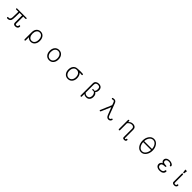

<svg xmlns="http://www.w3.org/2000/svg" viewBox="1059 -3979 7381 7381"><g transform="rotate(45 4750.0 -288.5)"><path d="M733.4 -522.5H226.6Q202.1 -522.5 203.1 -496.1Q204.1 -468.8 226.6 -468.8H349.6Q349.6 -231.4 342.8 -158.2Q335.9 -91.8 311.5 -64.5Q297.9 -48.8 273.4 -43.9Q251 -39.1 216.8 -43Q206.1 -44.9 200.2 -36.1Q194.3 -29.3 195.3 -16.6Q196.3 -3.9 202.1 4.9Q210 14.6 220.7 16.6Q250 18.6 272.5 15.6Q313.5 8.8 346.7 -13.7Q369.1 -30.3 380.9 -51.8Q393.6 -77.1 400.4 -123Q407.2 -168.9 409.2 -253.9Q411.1 -327.1 411.1 -468.8H548.8V-83Q548.8 -32.2 575.2 -7.8Q601.6 17.6 658.2 17.6Q723.6 17.6 760.7 -14.6Q795.9 -45.9 798.8 -99.6Q799.8 -114.3 791 -125Q783.2 -134.8 771.5 -137.7Q759.8 -141.6 751 -138.7Q742.2 -134.8 741.2 -123Q738.3 -77.1 716.8 -57.6Q698.2 -41 663.1 -41Q633.8 -41 622.1 -56.6Q613.3 -69.3 613.3 -97.7V-468.8H733.4Q747.1 -468.8 754.9 -477.5Q761.7 -485.4 761.7 -496.1Q761.7 -506.8 754.9 -514.6Q746.1 -522.5 733.4 -522.5Z M1267.6 105.5Q1267.6 122.1 1276.4 132.8Q1285.2 141.6 1297.9 141.6Q1309.6 142.6 1318.4 133.8Q1328.1 124 1328.1 108.4V-66.4Q1348.6 -32.2 1389.6 -9.8Q1437.5 16.6 1497.1 16.6Q1609.4 16.6 1671.9 -70.3Q1728.5 -146.5 1728.5 -261.7Q1728.5 -377 1671.9 -453.1Q1609.4 -539.1 1497.1 -539.1Q1404.3 -539.1 1339.8 -476.6Q1267.6 -404.3 1267.6 -277.3ZM1497.1 -485.4Q1580.1 -485.4 1626 -416Q1667 -354.5 1667 -260.7Q1667 -168 1626 -106.4Q1580.1 -37.1 1497.1 -37.1Q1414.1 -37.1 1368.2 -106.4Q1328.1 -168 1328.1 -260.7Q1328.1 -354.5 1368.2 -416Q1414.1 -485.4 1497.1 -485.4Z M2500 -539.1Q2383.8 -539.1 2318.4 -453.1Q2260.7 -376 2260.7 -259.8Q2260.7 -145.5 2318.4 -69.3Q2383.8 16.6 2500 16.6Q2615.2 16.6 2680.7 -69.3Q2739.3 -145.5 2739.3 -259.8Q2739.3 -376 2680.7 -453.1Q2615.2 -539.1 2500 -539.1ZM2500 -485.4Q2585.9 -485.4 2633.8 -416Q2677.7 -354.5 2677.7 -260.7Q2677.7 -168 2633.8 -106.4Q2585.9 -37.1 2500 -37.1Q2413.1 -37.1 2365.2 -106.4Q2322.3 -168 2322.3 -260.7Q2322.3 -354.5 2365.2 -416Q2413.1 -485.4 2500 -485.4Z M3515.6 -530.3Q3399.4 -530.3 3334 -447.3Q3276.4 -372.1 3276.4 -253.9Q3276.4 -143.6 3334 -68.4Q3400.4 16.6 3515.6 16.6Q3630.9 16.6 3696.3 -68.4Q3754.9 -143.6 3754.9 -253.9Q3754.9 -322.3 3734.4 -379.9Q3711.9 -440.4 3670.9 -478.5Q3716.8 -476.6 3737.3 -475.6Q3772.5 -474.6 3793.9 -471.7Q3801.8 -471.7 3807.6 -479.5Q3813.5 -488.3 3813.5 -499Q3813.5 -511.7 3807.6 -520.5Q3800.8 -530.3 3788.1 -531.2Q3747.1 -534.2 3686.5 -536.1Q3626 -537.1 3599.6 -535.2L3528.3 -531.2ZM3515.6 -476.6Q3602.5 -476.6 3650.4 -410.2Q3693.4 -350.6 3693.4 -254.9Q3693.4 -166 3650.4 -105.5Q3601.6 -37.1 3515.6 -37.1Q3428.7 -37.1 3380.9 -105.5Q3337.9 -166 3337.9 -254.9Q3337.9 -350.6 3380.9 -410.2Q3428.7 -476.6 3515.6 -476.6Z M4318.4 117.2Q4318.4 140.6 4348.6 140.6Q4378.9 140.6 4378.9 117.2V-30.3Q4401.4 -7.8 4432.6 2.9Q4467.8 16.6 4519.5 16.6Q4612.3 16.6 4663.1 -47.9Q4708 -104.5 4708 -196.3Q4708 -269.5 4680.7 -315.4Q4663.1 -343.8 4622.1 -375Q4648.4 -398.4 4662.1 -433.6Q4678.7 -473.6 4678.7 -526.4Q4678.7 -607.4 4632.8 -654.3Q4585 -702.1 4499 -702.1Q4427.7 -702.1 4377.9 -668Q4318.4 -627 4318.4 -548.8ZM4378.9 -523.4Q4378.9 -590.8 4414.1 -622.1Q4443.4 -648.4 4497.1 -648.4Q4561.5 -648.4 4590.8 -615.2Q4616.2 -585.9 4616.2 -527.3Q4616.2 -468.8 4601.6 -432.6Q4584 -389.6 4549.8 -389.6Q4517.6 -402.3 4493.2 -399.4Q4466.8 -396.5 4466.8 -373Q4466.8 -353.5 4492.2 -349.6Q4514.6 -345.7 4549.8 -352.5Q4585.9 -352.5 4615.2 -302.7Q4645.5 -253.9 4645.5 -195.3Q4645.5 -127.9 4615.2 -85.9Q4580.1 -37.1 4508.8 -37.1Q4462.9 -37.1 4430.7 -53.7Q4404.3 -67.4 4378.9 -94.7Z M5461.9 -595.7Q5443.4 -646.5 5414.1 -673.8Q5382.8 -702.1 5337.9 -702.1Q5319.3 -702.1 5299.8 -699.2Q5278.3 -696.3 5258.8 -690.4Q5235.4 -683.6 5246.1 -657.2Q5255.9 -630.9 5277.3 -635.7L5293.9 -640.6Q5307.6 -644.5 5314.5 -646.5Q5326.2 -648.4 5334 -648.4Q5361.3 -648.4 5376 -631.8Q5389.6 -616.2 5406.2 -570.3L5437.5 -479.5L5241.2 -18.6Q5236.3 -4.9 5242.2 4.9Q5248 13.7 5259.8 16.6Q5271.5 19.5 5282.2 14.6Q5293.9 8.8 5298.8 -2.9L5468.8 -402.3L5585.9 -100.6Q5610.4 -41 5638.7 -14.6Q5672.9 17.6 5727.5 17.6Q5776.4 17.6 5808.6 -14.6Q5835 -41 5845.7 -82Q5849.6 -108.4 5821.3 -114.3Q5793 -120.1 5788.1 -93.8Q5781.2 -70.3 5764.6 -55.7Q5746.1 -41 5721.7 -41Q5696.3 -41 5679.7 -55.7Q5660.2 -73.2 5643.6 -116.2Z M6271.5 -504.9V-14.6Q6271.5 1 6280.3 9.8Q6289.1 18.6 6301.8 18.6Q6313.5 17.6 6322.3 9.8Q6332 0 6332 -15.6V-390.6Q6367.2 -436.5 6412.1 -460.9Q6458 -485.4 6508.8 -485.4Q6562.5 -485.4 6591.8 -457Q6620.1 -429.7 6620.1 -386.7V10.7V9.8V74.2Q6620.1 109.4 6639.6 125Q6660.2 141.6 6707 141.6Q6752 141.6 6775.4 122.1Q6800.8 101.6 6800.8 59.6Q6800.8 45.9 6791 38.1Q6783.2 31.2 6770.5 30.3Q6758.8 29.3 6750 34.2Q6741.2 40 6741.2 49.8Q6741.2 73.2 6734.4 80.1Q6728.5 86.9 6709 86.9Q6691.4 86.9 6685.5 78.1Q6680.7 70.3 6680.7 52.7V9.8V-257.8V-386.7Q6680.7 -454.1 6641.6 -494.1Q6597.7 -539.1 6511.7 -539.1Q6452.1 -539.1 6402.3 -512.7Q6358.4 -488.3 6332 -448.2V-504.9Q6332 -519.5 6322.3 -528.3Q6313.5 -536.1 6301.8 -536.1Q6289.1 -536.1 6280.3 -528.3Q6271.5 -519.5 6271.5 -504.9ZM6680.7 9.8V-257.8Z M7286.1 -317.4H7712.9Q7708 -203.1 7652.3 -123Q7592.8 -36.1 7500 -36.1Q7407.2 -36.1 7346.7 -123Q7292 -202.1 7286.1 -317.4ZM7712.9 -371.1H7286.1Q7292 -485.4 7346.7 -563.5Q7407.2 -648.4 7500 -648.4Q7592.8 -648.4 7652.3 -563.5Q7708 -484.4 7712.9 -371.1ZM7500 -702.1Q7374 -702.1 7295.9 -588.9Q7225.6 -486.3 7225.6 -343.8Q7225.6 -200.2 7295.9 -96.7Q7374 17.6 7500 17.6Q7625 17.6 7703.1 -96.7Q7774.4 -200.2 7774.4 -343.8Q7774.4 -486.3 7703.1 -588.9Q7625 -702.1 7500 -702.1Z M8508.8 -539.1Q8423.8 -539.1 8370.1 -498Q8317.4 -458 8317.4 -392.6Q8317.4 -344.7 8345.7 -311.5Q8364.3 -288.1 8391.6 -276.4Q8357.4 -265.6 8331.1 -235.4Q8297.9 -195.3 8297.9 -143.6Q8297.9 -71.3 8354.5 -27.3Q8412.1 16.6 8511.7 16.6Q8596.7 16.6 8651.4 -21.5Q8710.9 -62.5 8715.8 -137.7Q8715.8 -154.3 8706.1 -164.1Q8697.3 -172.9 8683.6 -172.9Q8670.9 -172.9 8661.1 -166Q8650.4 -157.2 8650.4 -143.6Q8648.4 -94.7 8613.3 -67.4Q8576.2 -37.1 8504.9 -37.1Q8439.5 -37.1 8402.3 -62.5Q8363.3 -88.9 8363.3 -139.6Q8363.3 -201.2 8412.1 -225.6Q8455.1 -247.1 8548.8 -247.1Q8563.5 -247.1 8573.2 -255.9Q8581.1 -263.7 8581.1 -274.4Q8581.1 -285.2 8573.2 -293Q8563.5 -300.8 8548.8 -300.8Q8462.9 -300.8 8425.8 -319.3Q8381.8 -340.8 8381.8 -394.5Q8381.8 -431.6 8411.1 -457Q8445.3 -485.4 8508.8 -485.4Q8560.5 -485.4 8592.8 -470.7Q8634.8 -453.1 8641.6 -412.1Q8642.6 -403.3 8652.3 -397.5Q8661.1 -392.6 8672.9 -393.6Q8684.6 -394.5 8692.4 -402.3Q8702.1 -410.2 8702.1 -423.8Q8703.1 -469.7 8646.5 -503.9Q8588.9 -539.1 8508.8 -539.1Z M9360.4 -93.8Q9360.4 -57.6 9345.7 -46.9Q9334 -37.1 9301.8 -37.1Q9267.6 -37.1 9257.8 -50.8Q9251 -60.5 9251 -88.9V-510.7Q9251 -524.4 9241.2 -532.2Q9232.4 -540 9220.7 -540Q9208 -540 9199.2 -532.2Q9190.4 -524.4 9190.4 -510.7V-59.6Q9190.4 -19.5 9225.6 0Q9255.9 17.6 9304.7 17.6Q9352.5 17.6 9383.8 -6.8Q9420.9 -34.2 9420.9 -85Q9420.9 -98.6 9411.1 -106.4Q9402.3 -113.3 9390.6 -114.3Q9377.9 -115.2 9369.1 -109.4Q9360.4 -104.5 9360.4 -93.8ZM9267.6 -717.8H9176.8L9199.2 -574.2H9245.1Z"/></g></svg>

Font: GulimChe
Style: Regular
Weight: 400
Monospace: yes
Version: Version 2.21